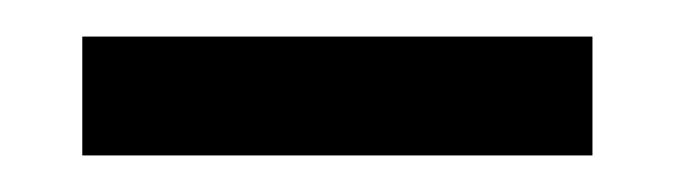

<svg xmlns="http://www.w3.org/2000/svg" viewBox="-20 -750 369 105"><path d="M304 -665V-730H25V-665Z"/></svg>

Font: Domine
Style: Regular
Weight: 400
Designer: Pablo Impallari, Rodrigo Fuenzalida, Brenda Gallo
Foundry: Pablo Impallari, Rodrigo Fuenzalida, Brenda Gallo
Version: Version 2.000